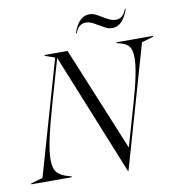

<svg xmlns="http://www.w3.org/2000/svg" viewBox="-149 -984 1022 1093"><g transform="rotate(-10 361.5 -437.5)"><path d="M-53 -5 16 -25 206 -687 149 -707V-712H282L530 -110L600 -353Q651 -529 651 -607Q651 -656 633 -676Q615 -696 578 -704L565 -707V-712H776V-707L708 -687L505 21H502L217 -683L145 -433Q111 -313 95 -238.5Q79 -164 79 -119Q79 -66 100.5 -43Q122 -20 169 -8L181 -5V0H-53ZM412 -853Q429 -853 444.5 -846Q460 -839 483 -825Q510 -809 524.5 -802.5Q539 -796 557 -796Q588 -796 611.5 -821Q635 -846 650 -891H645Q627 -839 584 -839Q567 -839 551 -846Q535 -853 512 -867Q490 -881 473.5 -888.5Q457 -896 439 -896Q408 -896 384.5 -872Q361 -848 346 -802H351Q369 -853 412 -853Z"/></g></svg>

Font: Nyght Serif Light Italic
Style: Regular
Weight: 300
Italic angle: -16°
Designer: Maksym Kobuzan
Version: Version 0.410